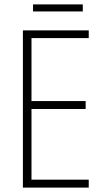

<svg xmlns="http://www.w3.org/2000/svg" viewBox="-20 -852 475 872"><path d="M383 0H84V-714H383V-679H123V-393H369V-357H123V-36H383ZM356 -832V-800H130V-832Z"/></svg>

Font: Noto Sans Lao UI Cond ExtLt
Style: Regular
Weight: 200
Width: 3
Designer: Monotype Design Team
Foundry: Monotype Imaging Inc.
Version: Version 2.000; ttfautohint (v1.8.4.7-5d5b)